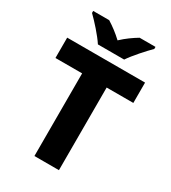

<svg xmlns="http://www.w3.org/2000/svg" viewBox="-221 -1042 1027 1153"><g transform="rotate(30 292.5 -465.5)"><path d="M202 -771H384C414 -816 474 -882 509 -917V-931H399C364 -910 327 -884 292 -851C257 -884 223 -909 188 -931H77V-917C114 -881 173 -816 202 -771ZM377 0V-573H562V-714H22V-573H207V0Z"/></g></svg>

Font: Noto Sans Telugu ExtraBold
Style: Regular
Weight: 800
Designer: Jelle Bosma - Monotype Design Team
Foundry: Monotype Imaging Inc.
Version: Version 2.005